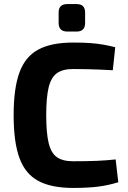

<svg xmlns="http://www.w3.org/2000/svg" viewBox="-20 -911 628 943"><path d="M339 -702Q388 -702 422.5 -699.5Q457 -697 486 -692Q515 -687 546 -679L534 -566Q501 -568 473.5 -569Q446 -570 414.5 -571Q383 -572 339 -572Q288 -572 259.5 -551.5Q231 -531 219 -482Q207 -433 207 -345Q207 -258 219 -208.5Q231 -159 259.5 -139Q288 -119 339 -119Q408 -119 455 -121Q502 -123 548 -128L561 -16Q513 -1 463 5.5Q413 12 339 12Q232 12 168 -22.5Q104 -57 75.5 -135Q47 -213 47 -345Q47 -477 75.5 -555Q104 -633 168 -667.5Q232 -702 339 -702ZM356 -891Q398 -891 398 -850V-798Q398 -756 356 -756H311Q268 -756 268 -798V-850Q268 -891 311 -891Z"/></svg>

Font: Exo 2
Style: Bold
Weight: 700
Designer: Natanael Gama
Foundry: Natanael Gama
Version: Version 2.010